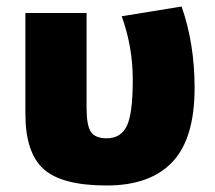

<svg xmlns="http://www.w3.org/2000/svg" viewBox="-20 -560 661 590"><path d="M578 -290Q578 -134 509.5 -62Q441 10 308 10Q170 10 114 -40.5Q58 -91 58 -210V-520H246V-230Q246 -174 259.5 -154.5Q273 -135 308 -135Q351 -135 369.5 -172.5Q388 -210 388 -315Q388 -416 354 -510L538 -540Q578 -426 578 -290Z"/></svg>

Font: Mplus 1p Black
Style: Regular
Weight: 900
Version: Version 1.061